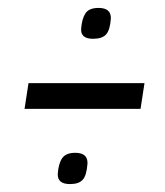

<svg xmlns="http://www.w3.org/2000/svg" viewBox="-20 -544 418 485"><path d="M185 -472Q187 -497 196 -510.5Q205 -524 229 -524Q261 -524 260 -497Q258 -468 248 -457Q238 -446 215 -446Q183 -446 185 -472ZM42 -269 52 -334H345L335 -269ZM126 -106Q128 -132 137.5 -145Q147 -158 170 -158Q202 -158 201 -131Q199 -101 189 -90Q179 -79 157 -79Q124 -79 126 -106Z"/></svg>

Font: Georama Condensed
Style: Italic
Weight: 400
Width: 3
Italic angle: -9°
Designer: Jean-Baptiste Levee
Foundry: Production Type
Version: Version 1.000